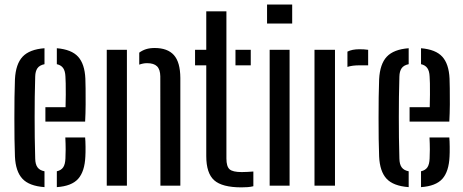

<svg xmlns="http://www.w3.org/2000/svg" viewBox="-20 -820 2046 848"><path d="M46 -128.5Q44.5 -163 44 -206.8Q43.5 -250.5 43.5 -297.8Q43.5 -345 44 -389.5Q44.5 -434 46 -470Q49.5 -537.5 80 -569.8Q110.5 -602 176.5 -607V-536.5Q154.5 -532 145.2 -518.5Q136 -505 135.5 -482Q134 -436 133.5 -391.2Q133 -346.5 133 -302.2Q133 -258 133.5 -212.5Q134 -167 135.5 -119.5Q136 -94 145.8 -80.8Q155.5 -67.5 176.5 -63.5V6.5Q108.5 1.5 78.8 -30.8Q49 -63 46 -128.5ZM231 6.5V-63.5Q250.5 -68 259.2 -81.2Q268 -94.5 269 -120Q270 -135 270 -159.8Q270 -184.5 268.5 -213H356Q357.5 -197.5 357.8 -171.2Q358 -145 357 -128.5Q354 -62.5 325.2 -30.2Q296.5 2 231 6.5ZM180.5 -283V-346.5H269.5Q270.5 -374 270.5 -402Q270.5 -430 270.2 -451.5Q270 -473 269 -482Q268 -506.5 258.8 -519.5Q249.5 -532.5 231 -536.5V-607Q296 -601.5 325 -569.5Q354 -537.5 357 -473Q357.5 -462 358 -430.2Q358.5 -398.5 358.2 -358.8Q358 -319 356 -283Z M451.5 0V-600H540.5V0ZM688.5 0 688 -483Q687.5 -513.5 673.5 -527.2Q659.5 -541 629.5 -541Q620 -541 611.5 -539.2Q603 -537.5 595 -534.5V-587.5Q608.5 -597.5 625 -602.8Q641.5 -608 663 -608Q720 -608 748 -576.8Q776 -545.5 776.5 -476V0Z M841.5 -531.5V-600H891V-770H980V-120Q980 -85 993.8 -72.5Q1007.5 -60 1047.5 -60Q1062.5 -60 1073.5 -60.8Q1084.5 -61.5 1099 -62.5V2.5Q1087 5.5 1074.2 6.5Q1061.5 7.5 1046.5 7.5Q961 7.5 926 -23.8Q891 -55 891 -130.5V-531.5ZM1020 -531.5V-600H1087.5V-531.5Z M1159.5 -716V-800H1270.5V-716ZM1171 0V-600H1259V0Z M1369 0V-600H1459.5V0ZM1514.5 -524.5V-592Q1535 -602.5 1567.5 -602.5Q1577 -602.5 1587 -602Q1597 -601.5 1606 -600V-531.5H1568.5Q1535.5 -531.5 1514.5 -524.5Z M1654.5 -128.5Q1653 -163 1652.5 -206.8Q1652 -250.5 1652 -297.8Q1652 -345 1652.5 -389.5Q1653 -434 1654.5 -470Q1658 -537.5 1688.5 -569.8Q1719 -602 1785 -607V-536.5Q1763 -532 1753.8 -518.5Q1744.5 -505 1744 -482Q1742.5 -436 1742 -391.2Q1741.5 -346.5 1741.5 -302.2Q1741.5 -258 1742 -212.5Q1742.5 -167 1744 -119.5Q1744.5 -94 1754.2 -80.8Q1764 -67.5 1785 -63.5V6.5Q1717 1.5 1687.2 -30.8Q1657.5 -63 1654.5 -128.5ZM1839.5 6.5V-63.5Q1859 -68 1867.8 -81.2Q1876.5 -94.5 1877.5 -120Q1878.5 -135 1878.5 -159.8Q1878.5 -184.5 1877 -213H1964.5Q1966 -197.5 1966.2 -171.2Q1966.5 -145 1965.5 -128.5Q1962.5 -62.5 1933.8 -30.2Q1905 2 1839.5 6.5ZM1789 -283V-346.5H1878Q1879 -374 1879 -402Q1879 -430 1878.8 -451.5Q1878.5 -473 1877.5 -482Q1876.5 -506.5 1867.2 -519.5Q1858 -532.5 1839.5 -536.5V-607Q1904.5 -601.5 1933.5 -569.5Q1962.5 -537.5 1965.5 -473Q1966 -462 1966.5 -430.2Q1967 -398.5 1966.8 -358.8Q1966.5 -319 1964.5 -283Z"/></svg>

Font: Big Shoulders Stencil Text Thin Medium
Style: Regular
Weight: 500
Version: Version 2.001